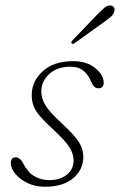

<svg xmlns="http://www.w3.org/2000/svg" viewBox="-20 -684 444 711"><path d="M162.5 -17Q202.5 -17 227.5 -37.2Q252.5 -57.5 252.5 -90Q252.5 -113 238.2 -137Q224 -161 179.5 -202Q147 -232 129.2 -252.5Q111.5 -273 104.5 -291.2Q97.5 -309.5 97.5 -332Q97.5 -383 138.2 -420.2Q179 -457.5 250.5 -457.5Q301.5 -457.5 332.8 -431.8Q364 -406 364 -377.5Q364 -357 343.5 -357Q327.5 -357 317.5 -381.5Q306.5 -408 288.5 -422.5Q270.5 -437 241.5 -437Q191.5 -437 162.2 -409.8Q133 -382.5 133 -345.5Q133 -320.5 147.2 -295.8Q161.5 -271 205 -231Q239 -199.5 257 -178Q275 -156.5 281.8 -139.2Q288.5 -122 288.5 -103Q288.5 -56 251.2 -24.2Q214 7.5 146.5 7.5Q110.5 7.5 82 -6.2Q53.5 -20 36.8 -40.2Q20 -60.5 20 -79.5Q20 -101.5 38.5 -101.5Q45 -101.5 52.2 -96.5Q59.5 -91.5 66 -78.5Q82.5 -46 107.2 -31.5Q132 -17 162.5 -17ZM338 -628Q355.5 -645.5 367.2 -655.5Q379 -665.5 390.5 -663.5Q399.5 -662 402.8 -654.8Q406 -647.5 402.5 -639Q399 -629 388.5 -620.2Q378 -611.5 364.5 -602L256 -524Q249 -519 245.5 -523.5Q243 -525.5 244.8 -529Q246.5 -532.5 249.5 -535.5Z"/></svg>

Font: Fraunces 9pt S050 Thin
Style: Italic
Weight: 100
Italic angle: -16°
Version: Version 1.000; ttfautohint (v1.8.3)